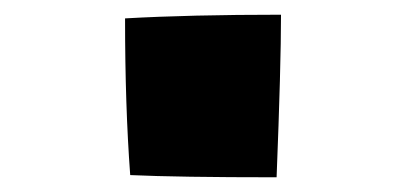

<svg xmlns="http://www.w3.org/2000/svg" viewBox="-20 -511 552 261"><path d="M157 -273Q150 -367 150 -486Q238 -491 362 -491Q362 -422 356 -270Q222 -270 157 -273Z"/></svg>

Font: Otomanopee One
Style: Regular
Weight: 400
Designer: Das Ende der Wildnis
Foundry: Gutenberg Labo
Version: Version 3.005